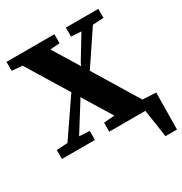

<svg xmlns="http://www.w3.org/2000/svg" viewBox="-193 -799 1070 1128"><g transform="rotate(-30 342.0 -234.5)"><path d="M12 -596V-657H337V-596L272 -591L379 -416L389 -437L483 -592L415 -596V-657H635V-596L561 -592L410 -367L593 -66L684 -61L681 188H603L575 0H330V-61L403 -67L284 -261L279 -250L163 -65L233 -61V0H9V-61L84 -65L253 -312L83 -590Z"/></g></svg>

Font: Source Serif 4 SmText
Style: Bold
Weight: 700
Designer: Frank Grießhammer
Foundry: Adobe
Version: Version 4.005;hotconv 1.1.0;makeotfexe 2.6.0